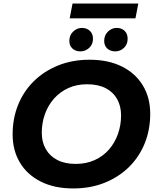

<svg xmlns="http://www.w3.org/2000/svg" viewBox="-20 -1048 884 1080"><path d="M392 12Q286 12 209.5 -26.5Q133 -65 92 -133.5Q51 -202 51 -292Q51 -382 82 -458.5Q113 -535 170.5 -591.5Q228 -648 307.5 -680Q387 -712 484 -712Q590 -712 666.5 -673.5Q743 -635 784 -566.5Q825 -498 825 -408Q825 -318 794 -241.5Q763 -165 705.5 -108.5Q648 -52 568.5 -20Q489 12 392 12ZM406 -126Q465 -126 512.5 -147.5Q560 -169 593 -207Q626 -245 643.5 -294.5Q661 -344 661 -399Q661 -451 639 -490.5Q617 -530 574.5 -552Q532 -574 470 -574Q411 -574 364 -552.5Q317 -531 283.5 -493Q250 -455 232.5 -405.5Q215 -356 215 -301Q215 -249 237.5 -209.5Q260 -170 302.5 -148Q345 -126 406 -126ZM628 -759Q601 -759 583.5 -775Q566 -791 566 -818Q566 -850 587.5 -870.5Q609 -891 636 -891Q664 -891 681 -874.5Q698 -858 698 -830Q698 -798 677 -778.5Q656 -759 628 -759ZM432 -759Q405 -759 387.5 -775Q370 -791 370 -818Q370 -850 391.5 -870.5Q413 -891 441 -891Q468 -891 485.5 -874.5Q503 -858 503 -830Q503 -798 481.5 -778.5Q460 -759 432 -759ZM372 -945 388 -1028H758L742 -945Z"/></svg>

Font: Montserrat Thin
Style: Bold Italic
Weight: 700
Italic angle: -11.3°
Version: Version 9.000